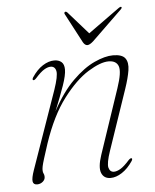

<svg xmlns="http://www.w3.org/2000/svg" viewBox="-48 -663 574 713"><g transform="rotate(-5 239.0 -307.0)"><path d="M81 -379.5Q77 -381.5 81.5 -389.5Q100 -417.5 122 -431.5Q144 -445.5 165 -445.5Q181.5 -445.5 191.8 -436.8Q202 -428 202 -408.5Q202 -387.5 188.8 -349.5Q175.5 -311.5 153.5 -257Q190.5 -326 232.5 -367.5Q274.5 -409 314.2 -427.2Q354 -445.5 384 -445.5Q418 -445.5 429.5 -429.8Q441 -414 436.5 -385.2Q432 -356.5 418.5 -317L342.5 -94Q326.5 -47.5 331 -31Q335.5 -14.5 350.5 -14.5Q361 -14.5 374.8 -22.5Q388.5 -30.5 408.5 -53Q416 -60.5 420 -58.5Q423.5 -56.5 419 -48.5Q400.5 -21 378.5 -6.8Q356.5 7.5 336 7.5Q311 7.5 302.2 -14Q293.5 -35.5 308.5 -80.5L390 -322.5Q410 -381.5 402.2 -403Q394.5 -424.5 365.5 -424.5Q335.5 -424.5 289 -395.8Q242.5 -367 195 -304.5Q147.5 -242 113.5 -141Q101.5 -104.5 95.8 -85.8Q90 -67 88.2 -58.2Q86.5 -49.5 86.5 -44Q86.5 -35 89.2 -30.5Q92 -26 92 -18Q92 -7.5 83 0Q74 7.5 62 7.5Q48 7.5 46 -4.8Q44 -17 54.5 -47L156 -336.5Q173.5 -387.5 169.8 -405.5Q166 -423.5 149.5 -423.5Q139 -423.5 125.5 -415.5Q112 -407.5 92.5 -385.5Q85 -377.5 81 -379.5ZM315 -503.5Q301.5 -491.5 293 -491.5Q284 -491.5 277 -503.5L219.5 -612.5Q216 -618.5 220.5 -621.5Q224 -623.5 229 -619L303.5 -534.5L421 -619Q428.5 -624 431 -621.5Q433.5 -618.5 427.5 -612.5Z"/></g></svg>

Font: Fraunces 72pt S000 Thin
Style: Italic
Weight: 100
Italic angle: -16°
Version: Version 1.000; ttfautohint (v1.8.3)